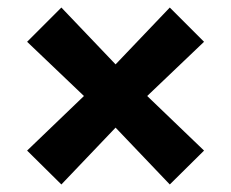

<svg xmlns="http://www.w3.org/2000/svg" viewBox="-20 -558 614 510"><path d="M287 -387 431 -538 522 -447 371 -303 522 -158 431 -68 287 -219 143 -68 52 -158 203 -303 52 -447 143 -538Z"/></svg>

Font: Overused Grotesk
Style: Bold
Weight: 700
Version: Version 0.003